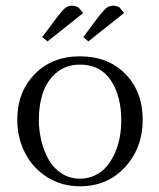

<svg xmlns="http://www.w3.org/2000/svg" viewBox="-20 -651 563 678"><path d="M41 -228Q41 -325.7 102.3 -388.9Q163.6 -452.1 262.2 -452.1Q361.8 -452.1 422.9 -389.6Q483.9 -327.1 483.9 -228Q483.9 -129.4 421.9 -61.3Q359.9 6.8 262.2 6.8Q198.2 6.8 147.2 -25.1Q96.2 -57.1 68.6 -110.6Q41 -164.1 41 -228ZM117.2 -228Q117.2 -189.5 126.2 -153.1Q135.3 -116.7 152.3 -86.7Q169.4 -56.6 198 -38.3Q226.6 -20 262.2 -20Q291.5 -20 315.9 -32Q340.3 -43.9 356.9 -63.7Q373.5 -83.5 385.5 -110.1Q397.5 -136.7 402.8 -166Q408.2 -195.3 408.2 -226.1Q408.2 -312.5 371.1 -367.7Q334 -422.9 262.2 -422.9Q214.4 -422.9 180.9 -395.5Q147.5 -368.2 132.3 -325.2Q117.2 -282.2 117.2 -228ZM128.9 -520 187 -597.2Q202.6 -617.2 211.7 -624Q220.7 -630.9 234.9 -630.9Q240.2 -630.9 246.1 -629.2Q252 -627.4 254.9 -626L257.8 -624L273.9 -605L147.9 -504.9ZM273.9 -520 332 -597.2Q347.7 -616.7 357.2 -623.8Q366.7 -630.9 380.9 -630.9Q386.2 -630.9 391.8 -629.2Q397.5 -627.4 400.4 -626L402.8 -624L418 -605L292 -504.9Z"/></svg>

Font: Dehuti Alt
Style: Book
Weight: 400
Version: Version 1.2